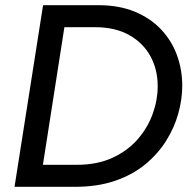

<svg xmlns="http://www.w3.org/2000/svg" viewBox="-20 -720 747 740"><path d="M36 0 146 -700H359Q438.4 -700 498.6 -675.3Q558.8 -650.6 599.9 -607.5Q641 -564.4 661.7 -508.3Q682.4 -452.2 682.4 -389.4Q682.4 -337.2 667.1 -282.3Q651.8 -227.4 620.2 -177.1Q588.6 -126.8 540 -86.7Q491.4 -46.6 423.8 -23.3Q356.2 0 269.4 0ZM145.4 -84.8H276Q355 -84.8 413.8 -112Q472.6 -139.2 511.2 -183.9Q549.8 -228.6 568.8 -281.9Q587.8 -335.2 587.8 -387.4Q587.8 -452.2 559.7 -503.5Q531.6 -554.8 477.7 -585Q423.8 -615.2 346.2 -615.2H228.2Z"/></svg>

Font: MuseoModerno Thin
Style: Italic
Weight: 100
Italic angle: -9°
Designer: Pablo Cosgaya, Héctor Gatti, Marcela Romero, and the Authors of The MuseoModerno Project.
Foundry: Omnibus-Type Team
Version: Version 1.003